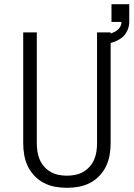

<svg xmlns="http://www.w3.org/2000/svg" viewBox="-20 -890 640 918"><path d="M300 8Q272 8 244 3Q216 -2 190.5 -15Q165 -28 145 -49Q125 -70 113 -95Q101 -120 96 -148Q91 -176 91 -205V-735H156V-205Q156 -185 159 -165Q162 -145 170 -126.5Q178 -108 191.5 -93Q205 -78 222.5 -68Q240 -58 260 -54Q280 -50 300 -50Q320 -50 340 -54Q360 -58 377.5 -68Q395 -78 408.5 -93Q422 -108 430 -126.5Q438 -145 441 -165Q444 -185 444 -205V-735H509V-205Q509 -176 504 -148Q499 -120 487 -95Q475 -70 455 -49Q435 -28 409.5 -15Q384 -2 356 3Q328 8 300 8ZM477 -677 469 -721Q479 -722 489 -724Q499 -726 509 -729.5Q519 -733 528 -737.5Q537 -742 544.5 -749Q552 -756 556.5 -765.5Q561 -775 561 -785H513V-870H598V-785Q598 -763 588 -742Q578 -721 560 -708Q542 -695 520.5 -688Q499 -681 477 -677Z"/></svg>

Font: Iosevka SS04 Light Extended
Style: Regular
Weight: 300
Width: 7
Monospace: yes
Designer: Belleve Invis
Foundry: Belleve Invis
Version: Version 19.0.0; ttfautohint (v1.8.4)